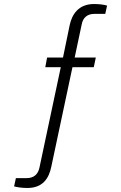

<svg xmlns="http://www.w3.org/2000/svg" viewBox="-20 -751 599 954"><path d="M116 183C192 183 223 136 235 77L340 -417H446L456 -465H351L386 -630C392 -663 414 -682 448 -682H503L512 -723C498 -728 472 -731 447 -731C369 -731 337 -678 326 -625L293 -465H214L205 -417H282L176 82C169 115 148 134 113 134H59L50 175C63 179 89 183 116 183Z"/></svg>

Font: Archivo ExtraLight
Style: Regular
Weight: 200
Designer: Hector Gatti
Foundry: Omnibus-Type
Version: Version 2.001